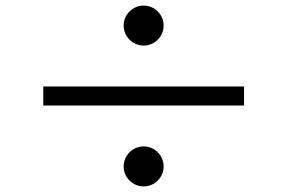

<svg xmlns="http://www.w3.org/2000/svg" viewBox="-20 -723 1040 695"><path d="M500 -702.8C460.2 -702.8 427.6 -670.2 427.6 -630.4C427.6 -590.6 460.2 -558 500 -558C539.8 -558 572.4 -590.6 572.4 -630.4C572.4 -670.2 539.8 -702.8 500 -702.8ZM863.4 -409.9H136.6V-341.1H863.4ZM500 -193.1C460.2 -193.1 427.6 -160.4 427.6 -120.6C427.6 -80.8 460.2 -48.2 500 -48.2C539.8 -48.2 572.4 -80.8 572.4 -120.6C572.4 -160.4 539.8 -193.1 500 -193.1Z"/></svg>

Font: Source Han Sans JP VF
Style: Regular
Weight: 250
Designer: Ryoko NISHIZUKA 西塚涼子 (kana, bopomofo & ideographs); Paul D. Hunt (Latin, Greek & Cyrillic); Sandoll Communications 산돌커뮤니
Foundry: Adobe
Version: Version 2.004;hotconv 1.0.118;makeotfexe 2.5.65603